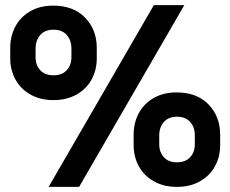

<svg xmlns="http://www.w3.org/2000/svg" viewBox="-20 -731 900 750"><path d="M188 -709Q267 -709 312.5 -662Q358 -615 358 -544V-503Q358 -458 338 -421Q318 -384 279.5 -362Q241 -340 189 -340Q137 -340 98.5 -362Q60 -384 40 -421Q20 -458 20 -503V-544Q20 -590 40 -627.5Q60 -665 98 -687Q136 -709 188 -709ZM189 -437Q223 -437 241 -457Q259 -477 259 -507V-542Q259 -573 241 -594Q223 -615 189 -615Q155 -615 137 -594Q119 -573 119 -542V-507Q119 -477 137 -457Q155 -437 189 -437ZM289 -1H170L581 -711H700ZM670 -370Q749 -370 794.5 -323Q840 -276 840 -205V-164Q840 -119 820 -82Q800 -45 761.5 -23Q723 -1 671 -1Q619 -1 580.5 -23Q542 -45 522 -82Q502 -119 502 -164V-205Q502 -251 522 -288.5Q542 -326 580 -348Q618 -370 670 -370ZM671 -97Q705 -97 723 -117Q741 -137 741 -167V-202Q741 -234 723 -254.5Q705 -275 671 -275Q638 -275 620 -254.5Q602 -234 602 -202V-167Q602 -137 620 -117Q638 -97 671 -97Z"/></svg>

Font: Freesentation 7 Bold
Style: Regular
Weight: 700
Designer: glyphs from Roboto by Christian Robertson / Hangul glyphs from Noto Sans CJK(Source Han Sans) by Jang Soo-young and Kang
Foundry: PT&
Version: Version 2.001